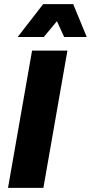

<svg xmlns="http://www.w3.org/2000/svg" viewBox="-20 -914 442 934"><path d="M19 0 136 -668H308L191 0ZM66 -734 190 -894H336L402 -734H292L257 -811L193 -734Z"/></svg>

Font: Gantari ExtraBold
Style: Italic
Weight: 800
Italic angle: -10°
Designer: Anugrah Pasau
Foundry: Lafontype
Version: Version 1.000